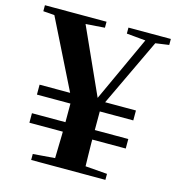

<svg xmlns="http://www.w3.org/2000/svg" viewBox="-112 -806 822 897"><g transform="rotate(15 299.5 -357.5)"><path d="M348 -274 253 -273 33 -715H185L356 -336H334L341 -352L508 -715H557ZM128 -676 -5 -686V-715H293V-686L155 -676ZM272 -41H326L479 -29V0H120V-29ZM229 -207V-334H371V-207Q371 -176 371 -148.5Q371 -121 372 -87Q373 -53 374 0H225Q226 -53 227 -87Q228 -121 228.5 -148.5Q229 -176 229 -207ZM507 -676 399 -686V-715H604V-686L533 -676ZM67 -166V-212H533V-166ZM67 -302V-350H533V-302Z"/></g></svg>

Font: Noto Serif TC ExtraLight ExtraBold
Style: Regular
Weight: 800
Version: Version 2.002-H1;hotconv 1.1.0;makeotfexe 2.6.0